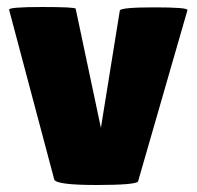

<svg xmlns="http://www.w3.org/2000/svg" viewBox="-20 -525 561 548"><path d="M6 -497Q3 -505 99.5 -505Q196 -505 196 -500L268 -160L322 -495Q325 -504 421 -504Q518 -504 515 -496L374 -7Q367 3 255 3Q143 3 135 -12Z"/></svg>

Font: Lilita One Rus
Style: Regular
Weight: 400
Designer: Juan Montoreano
Foundry: Juan Montoreano
Version: Version 1.002